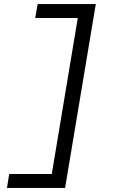

<svg xmlns="http://www.w3.org/2000/svg" viewBox="-20 -780 640 938"><path d="M448 -760 298 138H14L25 70H233L360 -692H152L164 -760Z"/></svg>

Font: IBM Plex Mono Text
Style: Italic
Weight: 450
Italic angle: -9°
Monospace: yes
Designer: Mike Abbink, Paul van der Laan, Pieter van Rosmalen
Foundry: Bold Monday
Version: Version 2.1